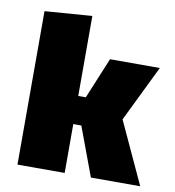

<svg xmlns="http://www.w3.org/2000/svg" viewBox="-77 -733 728 801"><g transform="rotate(10 287.5 -332.5)"><path d="M284 -207H250V0H50V-650L250 -665V-326H282L354 -500H565L449 -262L570 0H361Z"/></g></svg>

Font: Changa ExtraBold
Style: Regular
Weight: 800
Designer: Eduardo Rodriguez Tunni
Foundry: Eduardo Rodriguez Tunni
Version: Version 3.002; ttfautohint (v1.8.2)